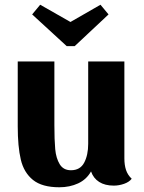

<svg xmlns="http://www.w3.org/2000/svg" viewBox="-20 -770 608 812"><path d="M537 -14Q526 0 504.5 7.5Q483 15 461 15Q424 15 399.5 -0.5Q375 -16 365 -45Q346 -11 310.5 5.5Q275 22 231 22Q158 22 119.5 -9Q81 -40 68 -95Q55 -150 55 -236V-510H210V-241Q210 -178 213.5 -139.5Q217 -101 232.5 -75.5Q248 -50 280 -50Q319 -50 336 -82Q353 -114 353 -162V-510H506V-100Q506 -72 513 -51Q520 -30 537 -14ZM262 -575 116 -709 150 -750 278 -677 405 -750 439 -709 296 -575Z"/></svg>

Font: Sansita
Style: Bold
Weight: 700
Designer: Pablo Cosgaya
Foundry: Omnibus-Type
Version: Version 1.006